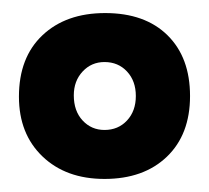

<svg xmlns="http://www.w3.org/2000/svg" viewBox="-20 -658 320 294"><path d="M141 -638Q81 -638 45 -604Q9 -570 9 -510Q9 -453 45 -418.5Q81 -384 140 -384Q200 -384 235.5 -418Q271 -452 271 -511Q271 -570 236.5 -604Q202 -638 141 -638ZM140 -563Q161 -563 174.5 -548.5Q188 -534 188 -511Q188 -488 174.5 -473.5Q161 -459 140 -459Q120 -459 106.5 -473.5Q93 -488 93 -512Q93 -534 106.5 -548.5Q120 -563 140 -563Z"/></svg>

Font: Beiruti
Style: Bold
Weight: 700
Designer: Arlette Boutros
Foundry: Boutros
Version: Version 1.41